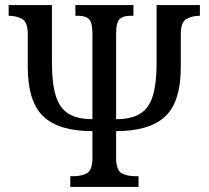

<svg xmlns="http://www.w3.org/2000/svg" viewBox="-20 -734 819 754"><path d="M256 0V-42H268Q300 -42 321.5 -54Q343 -66 343 -114V-219Q211 -219 150 -277Q89 -335 89 -472V-600Q89 -647 67 -659.5Q45 -672 14 -672V-714H184V-486Q184 -405 199.5 -356.5Q215 -308 250 -287Q285 -266 343 -266V-599Q343 -647 329 -659.5Q315 -672 288 -672H276V-714H504V-672H491Q464 -672 450 -659.5Q436 -647 436 -599V-266Q496 -266 530.5 -287.5Q565 -309 580 -357.5Q595 -406 595 -486V-714H765V-672Q734 -672 712 -659.5Q690 -647 690 -600V-472Q690 -333 628 -276Q566 -219 436 -219V-114Q436 -66 457.5 -54Q479 -42 512 -42H524V0Z"/></svg>

Font: Noto Serif SemiCondensed
Style: Regular
Weight: 400
Width: 4
Designer: Monotype Design Team
Foundry: Monotype Imaging Inc.
Version: Version 2.013